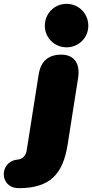

<svg xmlns="http://www.w3.org/2000/svg" viewBox="-127 -788 479 998"><path d="M-29 190C134 190 201 116 225 -39L279 -383C291 -459 257 -504 192 -504C123 -504 85 -469 74 -401L12 -8C7 24 -10 39 -38 42C-131 52 -133 190 -29 190ZM219 -542C282 -542 332 -592 332 -654C332 -718 282 -768 219 -768C156 -768 106 -718 106 -654C106 -592 156 -542 219 -542Z"/></svg>

Font: SN Pro Black
Style: Italic
Weight: 900
Italic angle: -9°
Designer: Tobias Whetton
Foundry: Supernotes
Version: Version 1.001;Glyphs 3.2 (3249)